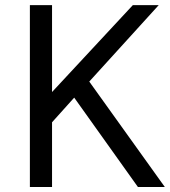

<svg xmlns="http://www.w3.org/2000/svg" viewBox="-20 -733 666 753"><path d="M330.1 -413.1 626.5 0.5H521L271 -350.1L184.1 -253.4V0.5H97.2V-712.9H184.1V-372.1L501 -712.9H602.5Z"/></svg>

Font: Meera Inimai
Style: Regular
Weight: 400
Version: 2.0.0+20160526